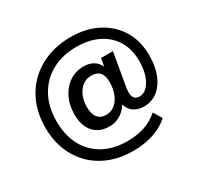

<svg xmlns="http://www.w3.org/2000/svg" viewBox="-183 -925 1330 1299"><g transform="rotate(-30 482.5 -275.0)"><path d="M502 165Q406 165 326 134.5Q246 104 187.5 46.5Q129 -11 97 -90.5Q65 -170 65 -268Q65 -369 98 -451Q131 -533 191.5 -592Q252 -651 335.5 -683Q419 -715 519 -715Q637 -715 727 -668.5Q817 -622 868 -538.5Q919 -455 919 -342Q919 -255 893 -191.5Q867 -128 821.5 -93.5Q776 -59 718 -59Q669 -59 637 -81.5Q605 -104 594 -145Q567 -102 529 -80.5Q491 -59 448 -59Q368 -59 324 -109Q280 -159 280 -246Q280 -319 307.5 -376Q335 -433 383.5 -466Q432 -499 494 -499Q583 -499 616 -428L627 -489H720L678 -248Q672 -215 672 -194Q672 -133 724 -133Q756 -133 782.5 -159Q809 -185 825 -232.5Q841 -280 841 -342Q841 -435 801 -501Q761 -567 688.5 -602.5Q616 -638 518 -638Q409 -638 326.5 -592.5Q244 -547 198 -464Q152 -381 152 -268Q152 -157 195.5 -77Q239 3 318 45.5Q397 88 502 88Q654 88 745 5L785 71Q737 116 664 140.5Q591 165 502 165ZM466 -138Q523 -138 559.5 -189Q596 -240 596 -322Q596 -419 510 -419Q452 -419 415 -371Q378 -323 378 -247Q378 -194 401 -166Q424 -138 466 -138Z"/></g></svg>

Font: Mulish
Style: Bold Italic
Weight: 700
Italic angle: -9°
Designer: Vernon Adams
Foundry: Vernon Adams
Version: Version 3.603; ttfautohint (v1.8.3)